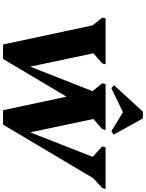

<svg xmlns="http://www.w3.org/2000/svg" viewBox="135 -1116 981 1292"><g transform="rotate(90 626.0 -470.5)"><path d="M280 0 151 -603 99 -668 104 -690H413L407 -667L339 -608L429 -183L594 -602L593 -603L541 -668L546 -690H855L849 -667L781 -608L871 -183L1036 -603L966 -667L972 -690H1252L1246 -668L1180 -607L819 0H722L631 -427L377 0ZM574 -729 554 -747 732 -941H777L887 -744L863 -729L736 -807Z"/></g></svg>

Font: Platypi ExtraBold
Style: Italic
Weight: 800
Italic angle: -13°
Designer: David Sargent
Foundry: Bolt Cutter Type
Version: Version 1.200; ttfautohint (v1.8.4.7-5d5b)